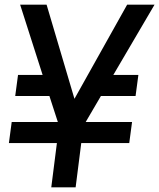

<svg xmlns="http://www.w3.org/2000/svg" viewBox="-20 -800 680 820"><path d="M303 0H199L223 -189H18L30 -279H227L191 -390H45L57 -480H162L66 -780H179L298 -378L523 -780H640L464 -480H571L559 -390H411L346 -279H544L532 -189H327Z"/></svg>

Font: Tanohe Sans Medium
Style: Italic
Weight: 500
Designer: Village Type and Design LLC & Cristiano Sobral
Foundry: Cooper Hewitt Smithsonian Design Museum
Version: Version 1.00;September 29, 2021;FontCreator 13.0.0.2655 64-b